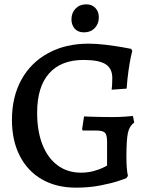

<svg xmlns="http://www.w3.org/2000/svg" viewBox="-20 -852 701 884"><path d="M35 -300Q35 -406 78.5 -485Q122 -564 202 -607.5Q282 -651 388 -651Q426 -651 469.5 -645.5Q513 -640 544 -634.5Q575 -629 584 -627L589 -618Q587 -612 582 -588Q577 -564 571.5 -525.5Q566 -487 563 -444L494 -439Q495 -443 496 -458Q497 -473 497 -493Q497 -537 466 -556.5Q435 -576 365 -576Q261 -576 206 -514Q151 -452 151 -333Q151 -248 175.5 -186Q200 -124 245.5 -90.5Q291 -57 353 -57Q385 -57 411.5 -64.5Q438 -72 453.5 -79.5Q469 -87 473 -90V-199Q473 -231 463 -241Q453 -251 423 -251H361L358 -257L367 -316Q379 -316 390 -315Q442 -313 500 -313Q528 -313 556 -315Q584 -317 592 -318L598 -288Q576 -272 569 -240.5Q562 -209 562 -130Q562 -74 569 -42L562 -32Q562 -31 527.5 -19.5Q493 -8 441.5 2Q390 12 330 12Q240 12 173.5 -26Q107 -64 71 -134.5Q35 -205 35 -300ZM309 -763Q309 -793 328 -812.5Q347 -832 377 -832Q404 -832 419.5 -815Q435 -798 435 -772Q435 -742 416 -722.5Q397 -703 367 -703Q339 -703 324 -720Q309 -737 309 -763Z"/></svg>

Font: Alegreya SC Medium
Style: Regular
Weight: 500
Designer: Juan Pablo del Peral
Foundry: Huerta Tipografica
Version: Version 2.007; ttfautohint (v1.6)